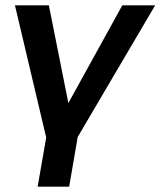

<svg xmlns="http://www.w3.org/2000/svg" viewBox="-20 -521 601 719"><path d="M271 -8 561 -501H438L236 -135L163 -501H36L153 -6L121 178H239Z"/></svg>

Font: Geom Medium
Style: Italic
Weight: 500
Italic angle: -10°
Version: Version 1.102